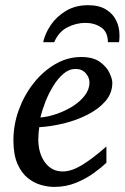

<svg xmlns="http://www.w3.org/2000/svg" viewBox="-20 -715 485 747"><path d="M417 -393.1Q417 -352.1 389.9 -321Q362.8 -290 319.6 -268.3Q276.4 -246.6 227.1 -234.6Q177.7 -222.7 132.8 -220.2Q131.3 -210.4 130.1 -196.8Q128.9 -183.1 128.9 -173.8Q128.9 -119.1 154.8 -83.5Q180.7 -47.9 224.1 -47.9Q257.8 -47.9 298.6 -72.5Q339.4 -97.2 394 -145V-82Q375.5 -64 345.2 -42Q314.9 -20 275.9 -3.9Q236.8 12.2 190.9 12.2Q168 12.2 140.6 4.9Q113.3 -2.4 88.6 -22Q64 -41.5 48.1 -77.1Q32.2 -112.8 32.2 -169.9Q32.2 -229.5 53 -286.9Q73.7 -344.2 110.4 -390.9Q147 -437.5 194.6 -465.3Q242.2 -493.2 295.9 -493.2Q342.3 -493.2 368.7 -474.1Q395 -455.1 406 -431.4Q417 -407.7 417 -393.1ZM328.1 -394Q328.1 -413.6 313.5 -430.2Q298.8 -446.8 273.9 -446.8Q249 -446.8 227.3 -428.5Q205.6 -410.2 187.5 -380.9Q169.4 -351.6 156.7 -319.1Q144 -286.6 137.2 -257.8Q168.9 -260.7 202.4 -272.5Q235.8 -284.2 264.4 -302.5Q293 -320.8 310.5 -344.2Q328.1 -367.7 328.1 -394ZM444.8 -579.1Q444.8 -572.3 444.6 -564.9Q444.3 -557.6 442.9 -550.8H399.9Q399.4 -591.3 373.3 -608.6Q347.2 -626 312 -626Q276.4 -626 242.2 -608.6Q208 -591.3 190.9 -550.8H147.9Q155.3 -585 178 -618.2Q200.7 -651.4 237.3 -673.1Q273.9 -694.8 322.8 -694.8Q365.2 -694.8 392.3 -678.2Q419.4 -661.6 432.1 -635.3Q444.8 -608.9 444.8 -579.1Z"/></svg>

Font: Charis
Style: Italic
Weight: 400
Italic angle: -11°
Designer: Walt Agee, Miriam Martin, Annie Olsen, Victor Gaultney, Lorna Priest, Alan Ward, Bob Hallissy, Martin Hosken, Sharon Cor
Foundry: SIL Global
Version: Version 7.000